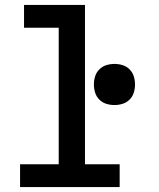

<svg xmlns="http://www.w3.org/2000/svg" viewBox="-20 -755 640 775"><path d="M61 0V-92H217V-643H77V-735H323V-92H463V0ZM442 -331Q425 -331 409 -336Q393 -341 381 -353Q369 -365 364 -381Q359 -397 359 -414Q359 -431 364 -447Q369 -463 381 -475Q393 -487 409 -492Q425 -497 442 -497Q459 -497 475 -492Q491 -487 503 -475Q515 -463 520 -447Q525 -431 525 -414Q525 -397 520 -381Q515 -365 503 -353Q491 -341 475 -336Q459 -331 442 -331Z"/></svg>

Font: Iosevka Semibold Extended
Style: Regular
Weight: 600
Width: 7
Monospace: yes
Designer: Belleve Invis
Foundry: Belleve Invis
Version: Version 32.5.0; ttfautohint (v1.8.4)